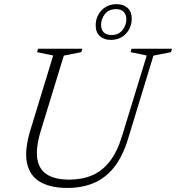

<svg xmlns="http://www.w3.org/2000/svg" viewBox="-20 -916 868 946"><path d="M180.5 -270Q156 -188.5 163.5 -135.5Q171 -82.5 210.8 -56.8Q250.5 -31 321.5 -31Q384.5 -31 434.2 -52.2Q484 -73.5 521 -121Q558 -168.5 582 -248L703 -642.5L623.5 -659L628.5 -676H827.5L822.5 -659L736 -642L612 -235.5Q585.5 -147 543 -93Q500.5 -39 442.5 -14.5Q384.5 10 311.5 10Q229 10 177.8 -19.8Q126.5 -49.5 113 -113Q99.5 -176.5 130.5 -277.5L242 -642.5L162.5 -659L167.5 -676H386L380.5 -659L294.5 -642ZM555.5 -895.5Q588.5 -895.5 608.8 -876.8Q629 -858 629 -824.5Q629 -781 600.8 -750.2Q572.5 -719.5 525 -719.5Q492.5 -719.5 472 -738.2Q451.5 -757 451.5 -790.5Q451.5 -834 480 -864.8Q508.5 -895.5 555.5 -895.5ZM529 -743.5Q564.5 -743.5 583.5 -767.5Q602.5 -791.5 602.5 -820.5Q602.5 -845 589.2 -858Q576 -871 552 -871Q516 -871 497 -847Q478 -823 478 -794.5Q478 -769.5 491.2 -756.5Q504.5 -743.5 529 -743.5Z"/></svg>

Font: Newsreader 16pt 16pt Light
Style: Italic
Weight: 300
Italic angle: -17°
Version: Version 1.003